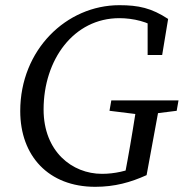

<svg xmlns="http://www.w3.org/2000/svg" viewBox="-20 -705 708 740"><path d="M58 -277C58 -104 167 15 347 15C422 15 483 -2 545 -30L598 -318H510C498 -243 486 -166 472 -90L461 -31L514 -65C468 -46 422 -35 373 -35C258 -35 148 -121 148 -283C148 -475 264 -635 440 -635C493 -635 553 -621 590 -592L549 -632V-493H605L628 -632C564 -674 514 -685 440 -685C236 -685 58 -513 58 -277ZM402 -278 523 -263H542L661 -278L668 -318H409L402 -278Z"/></svg>

Font: Source Serif Variable
Style: Italic
Weight: 389
Italic angle: -12°
Designer: Frank Grießhammer
Foundry: Adobe Systems Incorporated
Version: Version 3.001;hotconv 1.0.111;makeotfexe 2.5.65597